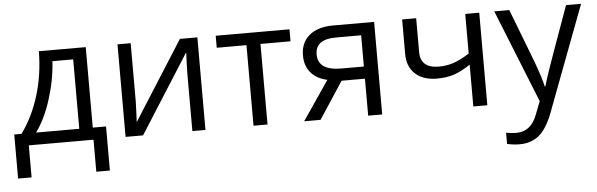

<svg xmlns="http://www.w3.org/2000/svg" viewBox="-49 -701 3437 1106"><g transform="rotate(-5 1669.5 -147.5)"><path d="M550.8 185.1H472.2V0H98.1V185.1H20V-69.8H62Q127.4 -158.7 164.6 -278.3Q201.7 -397.9 203.1 -535.2H474.1V-69.8H550.8ZM396 -69.8V-471.2H275.9Q269.5 -362.8 234.1 -251.7Q198.7 -140.6 146 -69.8Z M733.9 -535.2V-195.8L730.5 -106.9L729 -79.1L1018.6 -535.2H1119.6V0H1043.9V-327.1L1045.4 -391.6L1047.9 -455.1L758.8 0H657.7V-535.2Z M1652.3 -465.8H1478.5V0H1397.5V-465.8H1225.6V-535.2H1652.3Z M1785.2 0H1690.4L1844.2 -226.1Q1782.2 -239.7 1749.3 -279.1Q1716.3 -318.4 1716.3 -377.9Q1716.3 -451.2 1765.6 -493.2Q1814.9 -535.2 1903.3 -535.2H2141.6V0H2060.5V-213.9H1925.3ZM1795.4 -377Q1795.4 -284.2 1930.2 -284.2H2060.5V-464.8H1913.6Q1795.4 -464.8 1795.4 -377Z M2384.8 -535.2V-339.8Q2384.8 -246.1 2491.7 -246.1Q2536.1 -246.1 2576.7 -259.8Q2617.2 -273.4 2668.5 -306.2V-535.2H2749.5V0H2668.5V-242.2Q2617.2 -207 2573.5 -192.6Q2529.8 -178.2 2474.6 -178.2Q2394.5 -178.2 2349.1 -220.2Q2303.7 -262.2 2303.7 -334V-535.2Z M2836.4 -535.2H2923.3L3040.5 -230Q3079.1 -125.5 3088.4 -79.1H3092.3Q3098.6 -104 3118.9 -164.3Q3139.2 -224.6 3251.5 -535.2H3338.4L3108.4 74.2Q3074.2 164.6 3028.6 202.4Q2982.9 240.2 2916.5 240.2Q2879.4 240.2 2843.3 231.9V167Q2870.1 172.9 2903.3 172.9Q2986.8 172.9 3022.5 79.1L3052.2 2.9Z"/></g></svg>

Font: Zoram GWebM
Style: Regular
Weight: 400
Foundry: Ascender Corporation
Version: Version 1.000